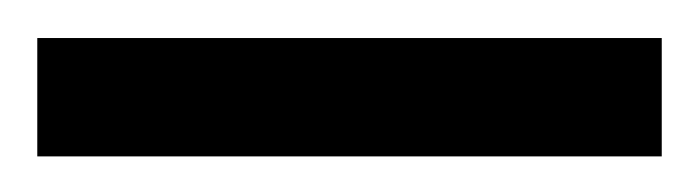

<svg xmlns="http://www.w3.org/2000/svg" viewBox="-20 65 375 103"><path d="M0 148.9V85.4H335V148.9Z"/></svg>

Font: Charis SIL CyrE
Style: Regular
Weight: 400
Foundry: SIL International
Version: Version 5.000